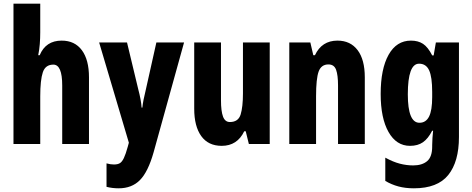

<svg xmlns="http://www.w3.org/2000/svg" viewBox="-20 -780 2559 1040"><path d="M198 -605Q198 -573 195.5 -541.5Q193 -510 187 -481H195Q228 -560 314 -560Q385 -560 423.5 -508Q462 -456 462 -361V0H317V-317Q317 -430 269 -430Q226 -430 212 -388.5Q198 -347 198 -258V0H53V-760H198Z M517 -550H668L729 -296Q736 -270 741 -243.5Q746 -217 747 -197H751Q753 -216 757.5 -239.5Q762 -263 770 -295L827 -550H977L812 45Q782 151 738 195.5Q694 240 623 240Q605 240 589 238Q573 236 557 232V105Q579 111 597 111Q617 111 629 104Q641 97 651 76Q661 55 672 15L678 -7Z M1441 -550V0H1328L1311 -69H1303Q1265 10 1181 10Q1108 10 1070 -43Q1032 -96 1032 -191V-550H1177V-237Q1177 -178 1188 -148.5Q1199 -119 1225 -119Q1271 -119 1283.5 -160Q1296 -201 1296 -274V-550Z M1808 -560Q1878 -560 1917 -508.5Q1956 -457 1956 -361V0H1811V-317Q1811 -373 1800.5 -402Q1790 -431 1759 -431Q1720 -431 1706 -392.5Q1692 -354 1692 -258V0H1547V-550H1661L1677 -481H1686Q1723 -560 1808 -560Z M2206 -560Q2245 -560 2271.5 -542.5Q2298 -525 2321 -480H2329L2341 -550H2466V-38Q2466 96 2408 168Q2350 240 2222 240Q2176 240 2138.5 230Q2101 220 2067 200V74Q2109 97 2145.5 106.5Q2182 116 2218 116Q2266 116 2293.5 93Q2321 70 2321 14V6Q2321 -10 2322.5 -32.5Q2324 -55 2326 -72H2321Q2299 -29 2271 -9.5Q2243 10 2201 10Q2127 10 2084.5 -65Q2042 -140 2042 -271Q2042 -407 2085 -483.5Q2128 -560 2206 -560ZM2250 -435Q2189 -435 2189 -269Q2189 -115 2252 -115Q2287 -115 2304 -148.5Q2321 -182 2321 -254V-282Q2321 -363 2304.5 -399Q2288 -435 2250 -435Z"/></svg>

Font: Noto Sans Thai ExtCond ExtBd
Style: Regular
Weight: 800
Width: 2
Designer: Monotype Design Team
Foundry: Monotype Imaging Inc.
Version: Version 2.002; ttfautohint (v1.8.4.7-5d5b)